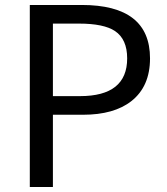

<svg xmlns="http://www.w3.org/2000/svg" viewBox="-20 -753 672 773"><path d="M100 -733H309Q584 -733 584 -518Q584 -405 509 -346Q439 -291 314 -291H193V0H100ZM302 -366Q492 -366 492 -518Q492 -595 443 -628Q398 -658 298 -658H193V-366Z"/></svg>

Font: KaiGen Gothic CN Regular
Style: Regular
Weight: 400
Designer: Ryoko NISHIZUKA  (kana & ideographs); Paul D. Hunt (Latin, Greek & Cyrillic); Wenlong ZHANG  (bopomofo); Sandoll Communi
Foundry: Adobe Systems Incorporated
Version: Version 1.002.20150501